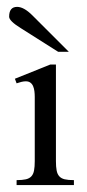

<svg xmlns="http://www.w3.org/2000/svg" viewBox="-20 -533 250 553"><path d="M27.8 0V-14.2Q44.4 -14.2 54.7 -16.6Q64.9 -19 70.6 -25.4Q76.2 -31.7 78.1 -42.2Q80.1 -52.7 80.1 -68.8V-253.9Q80.1 -262.2 79.1 -270.3Q78.1 -278.3 75.4 -284.7Q72.8 -291 67.6 -294.9Q62.5 -298.8 54.2 -298.8Q48.3 -298.8 41.5 -297.1Q34.7 -295.4 27.8 -293L22.9 -306.2L125 -347.2H141.1V-68.8Q141.1 -52.7 143.1 -42.2Q145 -31.7 150.6 -25.4Q156.2 -19 166.3 -16.6Q176.3 -14.2 192.9 -14.2V0ZM147.5 -383.8 39.6 -452.1Q6.3 -472.7 6.3 -484.9Q6.3 -513.2 29.3 -513.2Q48.8 -513.2 73.2 -488.8L178.2 -383.8Z"/></svg>

Font: Scheherazade Rohingya
Style: Regular
Weight: 400
Designer: SIL International
Foundry: SIL International
Version: Version 2.000 (build 440/429)